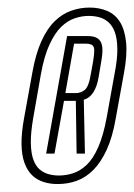

<svg xmlns="http://www.w3.org/2000/svg" viewBox="-20 -752 346 495"><path d="M128.5 -277.5Q155 -277.5 178.2 -286Q201.5 -294.5 221 -314.2Q240.5 -334 255.2 -366.2Q270 -398.5 278 -444.5L299.5 -563Q308.5 -611 305 -643.5Q301.5 -676 289.2 -695.5Q277 -715 256.5 -723.8Q236 -732.5 211 -732.5Q186.5 -732.5 163.2 -724.2Q140 -716 120.5 -696.8Q101 -677.5 86.5 -645.2Q72 -613 63.5 -565.5L42 -447Q35 -408.5 35.5 -380Q36 -351.5 43.2 -331.8Q50.5 -312 62.8 -300.2Q75 -288.5 91.8 -283Q108.5 -277.5 128.5 -277.5ZM132 -299.5Q118 -299.5 105.2 -303Q92.5 -306.5 82.2 -315.2Q72 -324 66 -340.5Q60 -357 59.5 -383Q59 -409 65.5 -447L85.5 -561Q94 -608 107.8 -637.5Q121.5 -667 137.8 -682.8Q154 -698.5 172.5 -704.8Q191 -711 209 -711Q223 -711 236 -707.5Q249 -704 259.5 -694.8Q270 -685.5 276 -669.2Q282 -653 282.5 -626.8Q283 -600.5 275.5 -562.5L255 -449Q246.5 -402.5 233.2 -372.5Q220 -342.5 203.5 -327Q187 -311.5 168.8 -305.5Q150.5 -299.5 132 -299.5ZM99 -356H120.5L145 -492H175.5L177.5 -356H199L196 -495Q211 -499 220.8 -514.2Q230.5 -529.5 234.5 -554.5L242 -599.5Q245.5 -621 243.2 -633.8Q241 -646.5 232 -652.8Q223 -659 207 -659H153ZM148.5 -512 171 -639.5H199Q212 -639.5 217.5 -635.8Q223 -632 223 -621.8Q223 -611.5 220 -593.5L214.5 -563Q209 -528 198.2 -520Q187.5 -512 176 -512Z"/></svg>

Font: Anybody ExtraCondensed ExtraLight
Style: Italic
Weight: 250
Width: 2
Italic angle: -10°
Version: Version 1.113;gftools[0.9.25]